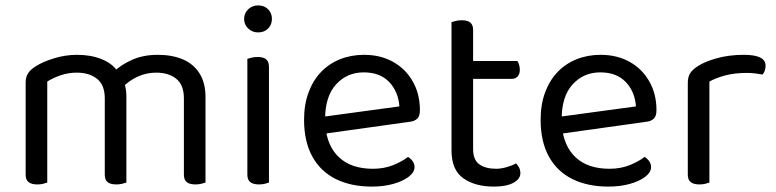

<svg xmlns="http://www.w3.org/2000/svg" viewBox="-20 -678 2874 711"><path d="M448 -320V-205H368V-314Q368 -363 339.5 -386Q311 -409 264 -409Q233 -409 204 -399Q175 -389 155 -376V-205H75V-372Q75 -392 83.5 -406Q92 -420 113 -433Q140 -450 181.5 -462.5Q223 -475 265 -475Q316 -475 355 -459.5Q394 -444 413 -417Q419 -411 423 -406Q427 -401 431 -393Q438 -381 443 -362Q448 -343 448 -320ZM741 -318V-205H661V-314Q661 -363 633 -386Q605 -409 558 -409Q523 -409 490.5 -394.5Q458 -380 432 -353L400 -411Q426 -437 468 -456Q510 -475 564 -475Q618 -475 657.5 -458Q697 -441 719 -406Q741 -371 741 -318ZM75 -258H155V-2Q150 0 140 2.5Q130 5 118 5Q97 5 86 -3.5Q75 -12 75 -31ZM368 -258H448V-2Q443 0 432.5 2.5Q422 5 411 5Q389 5 378.5 -3.5Q368 -12 368 -31ZM661 -258H741V-2Q736 0 725.5 2.5Q715 5 704 5Q682 5 671.5 -3.5Q661 -12 661 -31Z M884 -608Q884 -629 899 -643.5Q914 -658 936 -658Q959 -658 973 -643.5Q987 -629 987 -608Q987 -587 973 -572.5Q959 -558 936 -558Q914 -558 899 -572.5Q884 -587 884 -608ZM896 -264H976V-2Q971 0 961 2.5Q951 5 939 5Q918 5 907 -3.5Q896 -12 896 -31ZM976 -225H896V-460Q901 -462 911.5 -464.5Q922 -467 934 -467Q955 -467 965.5 -458.5Q976 -450 976 -430Z M1161 -180 1157 -243 1459 -284Q1455 -339 1421 -374.5Q1387 -410 1327 -410Q1265 -410 1224.5 -365.5Q1184 -321 1184 -238V-216Q1191 -136 1236.5 -94.5Q1282 -53 1361 -53Q1403 -53 1437 -67Q1471 -81 1491 -97Q1502 -90 1508.5 -80.5Q1515 -71 1515 -59Q1515 -40 1493.5 -23.5Q1472 -7 1436.5 3Q1401 13 1357 13Q1280 13 1223.5 -15Q1167 -43 1136.5 -98.5Q1106 -154 1106 -234Q1106 -291 1122.5 -335.5Q1139 -380 1168.5 -411Q1198 -442 1239 -458.5Q1280 -475 1328 -475Q1389 -475 1435.5 -449Q1482 -423 1508.5 -376.5Q1535 -330 1535 -270Q1535 -248 1525 -238.5Q1515 -229 1497 -227Z M1652 -264H1732V-126Q1732 -86 1755 -69.5Q1778 -53 1818 -53Q1835 -53 1856 -59Q1877 -65 1891 -73Q1897 -67 1902 -58Q1907 -49 1907 -37Q1907 -15 1881 -1Q1855 13 1809 13Q1739 13 1695.5 -18Q1652 -49 1652 -121ZM1693 -386V-452H1896Q1899 -448 1902 -439Q1905 -430 1905 -420Q1905 -404 1897 -395Q1889 -386 1875 -386ZM1732 -234H1652V-596Q1657 -598 1667.5 -600.5Q1678 -603 1690 -603Q1711 -603 1721.5 -594.5Q1732 -586 1732 -567Z M2037 -180 2033 -243 2335 -284Q2331 -339 2297 -374.5Q2263 -410 2203 -410Q2141 -410 2100.5 -365.5Q2060 -321 2060 -238V-216Q2067 -136 2112.5 -94.5Q2158 -53 2237 -53Q2279 -53 2313 -67Q2347 -81 2367 -97Q2378 -90 2384.5 -80.5Q2391 -71 2391 -59Q2391 -40 2369.5 -23.5Q2348 -7 2312.5 3Q2277 13 2233 13Q2156 13 2099.5 -15Q2043 -43 2012.5 -98.5Q1982 -154 1982 -234Q1982 -291 1998.5 -335.5Q2015 -380 2044.5 -411Q2074 -442 2115 -458.5Q2156 -475 2204 -475Q2265 -475 2311.5 -449Q2358 -423 2384.5 -376.5Q2411 -330 2411 -270Q2411 -248 2401 -238.5Q2391 -229 2373 -227Z M2607 -376V-218H2527V-370Q2527 -393 2535.5 -406.5Q2544 -420 2564 -433Q2590 -450 2635 -462.5Q2680 -475 2735 -475Q2815 -475 2815 -435Q2815 -425 2812 -416.5Q2809 -408 2804 -402Q2794 -404 2778 -406Q2762 -408 2746 -408Q2700 -408 2665 -398.5Q2630 -389 2607 -376ZM2527 -264 2607 -252V-2Q2602 0 2592 2.5Q2582 5 2570 5Q2549 5 2538 -3.5Q2527 -12 2527 -31Z"/></svg>

Font: Baloo Bhaina 2
Style: Regular
Weight: 400
Designer: Yesha Goshar, Manish Minz, Shuchita Grover and Ek Type
Foundry: Ek Type
Version: Version 1.700